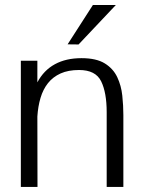

<svg xmlns="http://www.w3.org/2000/svg" viewBox="-20 -740 569 760"><path d="M62.5 0V-499.5H127.9V-414.1Q153.3 -461.9 197.3 -485.8Q241.2 -509.8 302.7 -509.8Q361.3 -509.8 394.8 -489Q428.2 -468.3 444.1 -434.6Q460 -400.9 464.1 -361.3Q468.3 -321.8 468.3 -284.7V0H402.3V-295.9Q402.3 -373.5 380.4 -418.2Q358.4 -462.9 293 -462.9Q250 -462.9 219.7 -449.2Q189.5 -435.5 169.9 -410.9Q150.4 -386.2 140.4 -352.5Q130.4 -318.8 127.9 -278.8L128.4 0ZM291 -564 247.6 -564.5 347.7 -720.2H438.5Z"/></svg>

Font: Pontano Sans Light
Style: Regular
Weight: 300
Designer: Vernon Adams
Foundry: Vernon Adams
Version: Version 2.001